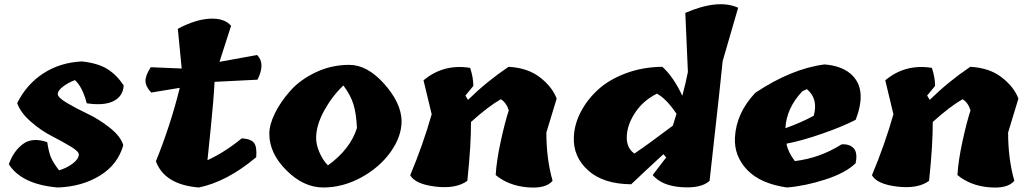

<svg xmlns="http://www.w3.org/2000/svg" viewBox="-20 -873 4807 894"><path d="M347 -154Q347 -168 308 -191.5Q269 -215 220 -240Q171 -265 123 -307Q75 -349 60 -393Q104 -481 182 -531.5Q260 -582 361 -587Q436 -579 480 -551.5Q524 -524 556 -475Q553 -425 509 -402.5Q465 -380 384 -392Q364 -468 329 -500Q297 -488 273 -469.5Q249 -451 249 -435Q249 -419 292 -393.5Q335 -368 388 -343Q441 -318 491.5 -278Q542 -238 554 -197Q529 -107 445.5 -55.5Q362 -4 249 0Q82 -14 21 -108Q43 -170 87 -202.5Q131 -235 200 -211Q207 -164 217.5 -139.5Q228 -115 255 -80Q290 -90 318.5 -111.5Q347 -133 347 -154Z M982 -492H979Q975 -409 961.5 -278.5Q948 -148 946 -127Q1028 -165 1106 -229Q1149 -226 1163 -207.5Q1177 -189 1173 -141Q1037 -27 906 0Q746 -13 706 -122Q775 -293 817 -464L684 -442Q658 -470 657.5 -496Q657 -522 682 -560L826 -554L808 -739Q891 -783 958 -786Q1025 -789 1056 -753L1002 -585L1177 -617Q1217 -578 1179 -502Z M1234 -250Q1234 -293 1260.5 -346.5Q1287 -400 1332.5 -451Q1378 -502 1450.5 -536.5Q1523 -571 1606.5 -571Q1690 -571 1769 -482.5Q1848 -394 1850 -310Q1850 -237 1798.5 -165Q1747 -93 1661.5 -46.5Q1576 0 1485 0Q1394 0 1314 -79.5Q1234 -159 1234 -250ZM1579 -475Q1527 -426 1490 -359Q1453 -292 1452 -233Q1451 -202 1467 -164.5Q1483 -127 1507 -103Q1611 -178 1642 -277Q1639 -345 1625.5 -388Q1612 -431 1579 -475Z M2572 -414 2524 -256Q2524 -133 2553 -31Q2521 7 2434 -1Q2347 -9 2288 -58Q2292 -125 2311.5 -214.5Q2331 -304 2349 -359Q2338 -395 2312 -411Q2254 -378 2173 -305Q2174 -203 2156 -31Q2104 7 2009 -4Q1914 -15 1890 -57Q1950 -200 1990 -341L1952 -499Q2045 -577 2169 -557Q2184 -512 2184 -473L2147 -428L2159 -408Q2247 -494 2348 -562Q2437 -557 2494 -513Q2551 -469 2572 -414Z M3183 -538 3171 -813Q3324 -879 3417 -837L3345 -589Q3339 -523 3284 -31Q3245 5 3153 -1.5Q3061 -8 3019 -58L3082 -140L3069 -155Q2983 -76 2919 -15Q2789 -16 2718.5 -79.5Q2648 -143 2652 -235Q2654 -293 2683.5 -350.5Q2713 -408 2764 -455Q2815 -502 2893.5 -531.5Q2972 -561 3064 -562Q3116 -515 3157 -427Q3173 -486 3183 -538ZM3113 -288 3130 -343Q3084 -412 3039 -437Q2975 -405 2938 -349.5Q2901 -294 2898.5 -239Q2896 -184 2934 -158Q3006 -207 3113 -288Z M3899 -201Q3937 -203 3955.5 -182Q3974 -161 3964 -113Q3918 -68 3824 -37.5Q3730 -7 3644 0Q3520 -18 3459 -82Q3398 -146 3402 -232Q3408 -347 3497 -441Q3665 -553 3819 -573Q3896 -567 3940 -530Q4021 -461 3964 -315Q3904 -284 3809.5 -251Q3715 -218 3642 -204Q3649 -165 3681 -123Q3798 -137 3899 -201ZM3737 -458 3716 -448Q3642 -370 3637 -276Q3710 -302 3769 -334Q3791 -413 3737 -458Z M4722 -414 4674 -256Q4674 -133 4703 -31Q4671 7 4584 -1Q4497 -9 4438 -58Q4442 -125 4461.5 -214.5Q4481 -304 4499 -359Q4488 -395 4462 -411Q4404 -378 4323 -305Q4324 -203 4306 -31Q4254 7 4159 -4Q4064 -15 4040 -57Q4100 -200 4140 -341L4102 -499Q4195 -577 4319 -557Q4334 -512 4334 -473L4297 -428L4309 -408Q4397 -494 4498 -562Q4587 -557 4644 -513Q4701 -469 4722 -414Z"/></svg>

Font: Tillana ExtraBold
Style: Regular
Weight: 800
Designer: Lipi Raval (Devanagari, Latin), Jonny Pinhorn (Latin)
Foundry: Indian Type Foundry
Version: Version 2.003;PS 1.0;hotconv 1.0.79;makeotf.lib2.5.61930; tt